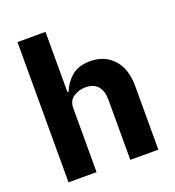

<svg xmlns="http://www.w3.org/2000/svg" viewBox="-134 -846 868 952"><g transform="rotate(-20 300.0 -370.0)"><path d="M65 -740H213V-422H219Q236 -466 272.5 -497Q309 -528 371 -528Q445 -528 492 -478Q539 -428 539 -334V0H391V-314Q391 -414 304 -414Q270 -414 241.5 -395.5Q213 -377 213 -339V0H65Z"/></g></svg>

Font: Lilex Nerd Font
Style: Bold
Weight: 700
Designer: Mike Abbink, Paul van der Laan, Pieter van Rosmalen, Mikhael Khrustik
Foundry: Mikhael Khrustik
Version: Version 2.400; ttfautohint (v1.8.4.7-5d5b);Nerd Fonts 3.3.0